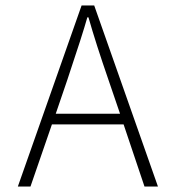

<svg xmlns="http://www.w3.org/2000/svg" viewBox="-20 -679 640 699"><path d="M225 -388 183 -265H417L375 -388Q329 -521 302 -616H298Q281 -555 225 -388ZM45 0 277 -659H323L555 0H506L430 -226H169L91 0Z"/></svg>

Font: TypoPRO Source Code Pro
Style: Regular
Weight: 300
Monospace: yes
Designer: Paul D. Hunt, Teo Tuominen
Foundry: Adobe Systems Incorporated
Version: Version 2.010;PS 1.0;hotconv 1.0.84;makeotf.lib2.5.63406